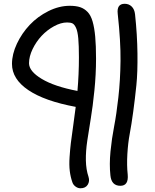

<svg xmlns="http://www.w3.org/2000/svg" viewBox="-20 -737 827 1024"><path d="M622.1 253.9Q574.2 253.9 568.8 198.2Q562.5 139.6 569.3 70.6Q576.2 1.5 588.6 -62.5Q601.1 -126.5 611.3 -217.8Q621.6 -309.1 622.8 -412.4Q624 -515.6 607.9 -663.1Q601.6 -716.8 645 -716.8Q667.5 -716.8 682.4 -702.1Q697.3 -687.5 700.2 -661.1Q711.9 -551.8 713.1 -451.7Q714.4 -351.6 707.3 -282.2Q700.2 -212.9 690.7 -142.6Q681.2 -72.3 671.9 -23.2Q662.6 25.9 659.2 85.7Q655.8 145.5 661.1 193.8Q666.5 253.9 622.1 253.9ZM409.2 267.1Q395.5 267.1 383.1 258.1Q370.6 249 366.2 235.8Q356 207 352.1 174.8Q348.1 142.6 351.1 100.1Q354 57.6 357.9 25.4Q361.8 -6.8 370.6 -68.1Q379.4 -129.4 383.8 -167Q217.8 -197.8 130.9 -256.6Q43.9 -315.4 43.9 -396Q43.9 -448.2 70.3 -504.2Q96.7 -560.1 138.7 -604.5Q180.7 -648.9 237.8 -677.5Q294.9 -706.1 352.1 -706.1Q385.7 -706.1 408 -698.5Q430.2 -690.9 447.3 -673.1Q464.4 -655.3 473.9 -622.3Q483.4 -589.4 487.8 -541.7Q492.2 -494.1 492.2 -423.8Q492.2 -339.8 483.4 -253.7Q474.6 -167.5 464.4 -106.2Q454.1 -44.9 445.6 12.7Q437 70.3 438 118.9Q439 167.5 452.1 206.1Q459.5 229.5 447.8 248.3Q436 267.1 409.2 267.1ZM134.8 -399.9Q134.8 -356.9 202.6 -316.2Q270.5 -275.4 393.1 -252Q400.9 -340.3 400.9 -431.2Q400.9 -494.6 397.5 -532.2Q394 -569.8 385.5 -588.4Q377 -606.9 366.7 -612.1Q356.4 -617.2 337.9 -617.2Q304.7 -617.2 267.8 -596.9Q231 -576.7 201.9 -545.7Q172.9 -514.6 153.8 -475.1Q134.8 -435.5 134.8 -399.9Z"/></svg>

Font: Shantell Sans Normal
Style: Regular
Weight: 400
Designer: Stephen Nixon, Anya Danilova, Shantell Martin
Foundry: Arrow Type
Version: Version 1.006;[559af2be0]